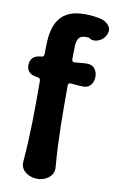

<svg xmlns="http://www.w3.org/2000/svg" viewBox="-84 -759 496 818"><g transform="rotate(10 164.5 -350.0)"><path d="M137 13Q118 13 101 5.5Q84 -2 74.5 -15.5Q65 -29 66 -47Q70 -94 72 -137Q74 -180 75 -223Q76 -266 76 -309.5Q76 -353 76 -399Q76 -404 73.5 -408Q71 -412 66 -413Q52 -414 40.5 -419Q29 -424 22.5 -433.5Q16 -443 16 -457Q16 -479 28.5 -490.5Q41 -502 66 -503Q72 -504 74 -508Q76 -512 76 -517Q76 -545 77.5 -573Q79 -601 86 -626Q93 -651 108 -670.5Q123 -690 149 -701.5Q175 -713 216 -713Q257 -713 290 -704Q309 -698 321 -683Q333 -668 326 -649Q320 -629 301.5 -618Q283 -607 265 -610Q257 -612 253 -615.5Q249 -619 236 -618Q215 -618 206.5 -606.5Q198 -595 197 -572Q196 -549 196 -514Q196 -509 199 -506Q202 -503 206 -503Q220 -504 234.5 -505.5Q249 -507 262 -507Q283 -507 294.5 -493Q306 -479 306 -457Q306 -437 294.5 -422.5Q283 -408 262 -408Q248 -408 234.5 -409.5Q221 -411 206 -412Q201 -412 198.5 -408.5Q196 -405 196 -399Q196 -353 196 -309.5Q196 -266 197 -223Q198 -180 200 -137Q202 -94 206 -47Q207 -29 197.5 -15.5Q188 -2 172 5.5Q156 13 137 13Z"/></g></svg>

Font: Winky Sans Medium
Style: Regular
Weight: 500
Designer: Simon Atzbach
Foundry: typofactur
Version: Version 1.205